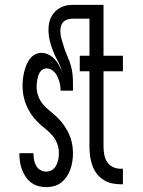

<svg xmlns="http://www.w3.org/2000/svg" viewBox="-20 -760 590 792"><path d="M170 12Q154 12 138 7.5Q122 3 109 -6.5Q96 -16 86.5 -30Q77 -44 71 -59.5Q65 -75 62.5 -91.5Q60 -108 60 -125V-128H118V-126Q118 -118 119 -109.5Q120 -101 122.5 -92.5Q125 -84 129 -76.5Q133 -69 139.5 -63.5Q146 -58 154 -55Q162 -52 170 -52Q179 -52 187 -55Q195 -58 201.5 -64Q208 -70 212 -78Q216 -86 218.5 -94.5Q221 -103 222 -111.5Q223 -120 223 -129Q223 -149 215.5 -168.5Q208 -188 194.5 -203Q181 -218 165 -230.5Q149 -243 134.5 -257.5Q120 -272 108.5 -289Q97 -306 89 -325Q81 -344 77 -364Q73 -384 73 -405Q73 -419 74.5 -433.5Q76 -448 79.5 -462.5Q83 -477 88.5 -491Q94 -505 102.5 -516.5Q111 -528 124 -535Q137 -542 151 -542Q166 -542 180 -535Q194 -528 204.5 -517Q215 -506 222.5 -492.5Q230 -479 235 -464Q230 -487 219 -507Q208 -527 199.5 -548Q191 -569 185.5 -591.5Q180 -614 180 -637Q180 -651 182.5 -664.5Q185 -678 191.5 -690.5Q198 -703 207.5 -712.5Q217 -722 229 -728.5Q241 -735 254.5 -737.5Q268 -740 281 -740H378V-683H281Q271 -683 261 -680.5Q251 -678 243.5 -671.5Q236 -665 232.5 -655Q229 -645 229 -635Q229 -616 234 -598Q239 -580 245 -562Q251 -544 258.5 -527Q266 -510 271.5 -492Q277 -474 279 -455.5Q281 -437 281 -418V-386H230Q230 -396 228.5 -406Q227 -416 224 -425.5Q221 -435 217 -444Q213 -453 206.5 -460.5Q200 -468 191 -473Q182 -478 172 -478Q164 -478 157 -474Q150 -470 145.5 -463.5Q141 -457 138.5 -449.5Q136 -442 134.5 -434.5Q133 -427 132 -419Q131 -411 131 -404Q131 -383 138 -363.5Q145 -344 158.5 -328.5Q172 -313 188 -300.5Q204 -288 218.5 -273.5Q233 -259 244.5 -242.5Q256 -226 264.5 -207.5Q273 -189 277 -169Q281 -149 281 -128Q281 -112 278.5 -95Q276 -78 270.5 -62Q265 -46 255.5 -32Q246 -18 233 -7.5Q220 3 203.5 7.5Q187 12 170 12ZM487 0H476Q457 0 438.5 -4.5Q420 -9 404 -20Q388 -31 377 -46.5Q366 -62 360 -80Q354 -98 351.5 -117Q349 -136 349 -155V-466H309V-530H349V-740H407V-530H487V-466H407V-155Q407 -139 410 -122.5Q413 -106 421.5 -92.5Q430 -79 445 -71.5Q460 -64 476 -64H487Z"/></svg>

Font: Lode
Style: Regular
Weight: 400
Monospace: yes
Designer: Belleve Invis
Foundry: Belleve Invis
Version: Version 29.2.0; ttfautohint (v1.8.3)